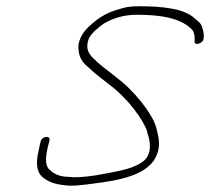

<svg xmlns="http://www.w3.org/2000/svg" viewBox="-20 -615 670 612"><path d="M629.1 -492C630 -503.7 629.8 -510.3 626 -522C621 -543.1 613.3 -545 597.5 -559C565 -587.6 497.9 -595 425.6 -595C402.3 -595 384.8 -594 363.7 -587C326.7 -576.6 305.2 -565.7 276.3 -542C254.5 -523.3 235.8 -504.1 230.2 -473C228.1 -441.3 237.9 -419.8 258.7 -403C283.4 -379.2 316.9 -354.5 344.2 -333C360.2 -319.5 375.8 -303.4 389.2 -289L407.2 -267C412.9 -259 418.3 -251.7 423.2 -245L434.6 -227C441 -214.9 447.5 -204.8 450.2 -190C456.7 -172.1 469.6 -122.1 432.7 -98C411.8 -84.2 389.4 -76.6 358.5 -70C311.9 -60.7 263.4 -50 215.2 -50C204.1 -50.7 194.7 -51.3 186.9 -52C164.5 -54.1 149 -63.4 137.9 -74C120.9 -89 126.1 -122.7 135.1 -157L137.8 -167C141.4 -185.2 112.4 -180.5 109.7 -164L107.1 -154C105.7 -146.7 104.2 -139.2 102.4 -131.5C94.4 -97.5 96.4 -67.4 113.9 -52C134.9 -33.5 159.9 -25.5 204.4 -23C217 -23 231.4 -24 247.5 -26C319.8 -35.4 426.2 -44.2 468.8 -101C497.2 -143.4 485.1 -178.2 478.9 -204.5C475.1 -220.8 469.1 -232.2 461 -246C442.8 -277.1 418.8 -306 392.8 -332C360.6 -365.2 315.5 -392.3 281.7 -425C265.2 -440.3 250.4 -457.1 263.1 -492C272.3 -510.9 297.5 -531.1 312.9 -541C342.5 -557.8 376.3 -568 416.2 -568C499.2 -568 558.4 -555.3 591.6 -521C598.8 -515.5 601.4 -495.9 600.5 -485C597.1 -467.5 626.3 -474.9 629.1 -492Z"/></svg>

Font: Take Off
Style: Drunk
Weight: 400
Foundry: Cannot Into Space Fonts
Version: Version 0.89